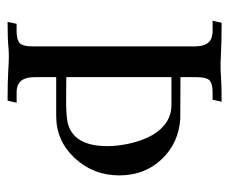

<svg xmlns="http://www.w3.org/2000/svg" viewBox="-70 -548 619 519"><g transform="rotate(90 239.5 -288.5)"><path d="M252 0.5Q200.2 0.5 167.5 -1.5Q148.4 -2.9 132.8 -2.9Q122.1 -2.9 109.4 -2Q85.4 0.5 39.1 0.5L44.4 -23.9H64Q85.9 -23.9 95.7 -31.5Q105.5 -39.1 105.5 -69.8V-502Q105.5 -525.4 99.1 -536.4Q92.8 -547.4 83.3 -550.5Q73.7 -553.7 64 -553.7H36.1L41.5 -578.1Q93.8 -578.1 126.5 -576.2Q145.5 -575.2 160.6 -575.2Q171.9 -575.2 184.6 -576.2Q208.5 -578.1 254.9 -578.1L249.5 -553.7H230Q207.5 -553.7 198 -546.1Q188.5 -538.6 188.5 -508.3V-466.8L300.3 -466.3Q366.2 -462.4 410.2 -416.3Q454.1 -370.1 454.1 -301.3Q454.1 -231 407.2 -180.9Q360.4 -130.9 293.9 -130.9H188.5V-75.7Q188.5 -52.7 194.8 -41.5Q204.6 -23.9 230 -23.9H257.8ZM257.3 -157.7Q299.8 -158.2 316.4 -163.1Q375 -180.7 375 -269.5Q375 -294.9 369.1 -324.2Q356.4 -383.3 329.1 -412.8Q301.8 -442.4 264.6 -442.4H188.5V-158.2Q233.4 -158.2 257.3 -157.7Z"/></g></svg>

Font: Quaaykop
Style: Regular
Weight: 400
Designer: Tup Wanders
Foundry: Free font, DO NOT SELL
Version: Version 1.00;July 31, 2023;FontCreator 11.5.0.2430 64-bit